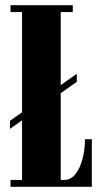

<svg xmlns="http://www.w3.org/2000/svg" viewBox="-20 -720 424 740"><path d="M20.5 0V-26.5H65V-256L18.5 -223.5V-254.5L65 -287V-673.5H20.5V-700H260.5V-673.5H214V-392L276 -435.5V-404.5L214 -361V-26.5H227.5Q253 -26.5 270.8 -49Q288.5 -71.5 298 -107.5Q307.5 -143.5 307.5 -183.5H334V0Z"/></svg>

Font: Imbue 50pt Black
Style: Regular
Weight: 900
Designer: Tyler Finck
Foundry: Etcetera Type Company
Version: Version 1.102; ttfautohint (v1.8.3)